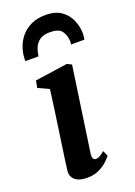

<svg xmlns="http://www.w3.org/2000/svg" viewBox="-159 -893 677 965"><g transform="rotate(-20 180.0 -410.5)"><path d="M134 10Q105.5 10 86.2 1.8Q67 -6.5 58 -21.8Q49 -37 51.5 -58.5Q54 -79.5 58.5 -111.2Q63 -143 68.8 -183.8Q74.5 -224.5 81.5 -271.5Q88.5 -318.5 95.5 -369.8Q102.5 -421 109.5 -473.5L51 -500.5L58 -538L231.5 -563L256 -551.5L190.5 -99.5Q188 -81.5 192.5 -72.8Q197 -64 207 -64Q216.5 -64 227 -69.5Q237.5 -75 254 -89L267 -59Q261 -51 244 -34.5Q227 -18 199.2 -4Q171.5 10 134 10ZM41.5 -647.5Q41.5 -652 41.2 -656Q41 -660 41.5 -664Q42.5 -691.5 52.8 -720.8Q63 -750 84 -775Q105 -800 137.5 -815.5Q170 -831 215.5 -831Q267.5 -831 299.2 -808.2Q331 -785.5 345.8 -750.2Q360.5 -715 360.5 -677.5Q360 -670 359 -661.8Q358 -653.5 357 -647.5H285.5Q286.5 -652.5 286.8 -657.2Q287 -662 287 -668Q285 -699.5 268.5 -720.8Q252 -742 206 -742Q169.5 -742 149.8 -726.8Q130 -711.5 121.8 -689.5Q113.5 -667.5 111.5 -647.5Z"/></g></svg>

Font: Merriweather 28pt
Style: Bold Italic
Weight: 700
Italic angle: -7.8°
Version: Version 2.101